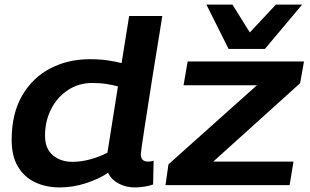

<svg xmlns="http://www.w3.org/2000/svg" viewBox="-20 -810 1358 840"><path d="M570 10Q531 10 499 -7Q467 -24 453 -54Q413 -27 356 -8.5Q299 10 242 10Q181 10 133.5 -12.5Q86 -35 58.5 -81Q31 -127 31 -198Q31 -313 77 -392Q123 -471 200.5 -511Q278 -551 373 -551Q416 -551 450.5 -546Q485 -541 512 -534L545 -740H690Q687 -721 680.5 -680Q674 -639 665 -584.5Q656 -530 646.5 -470Q637 -410 628 -351.5Q619 -293 611.5 -245.5Q604 -198 600 -168Q596 -138 596 -136Q596 -103 627 -103Q642 -103 652 -107L650 -3Q634 3 612 6.5Q590 10 570 10ZM297 -102Q336 -102 377 -113.5Q418 -125 450 -142L496 -432Q474 -438 446.5 -442.5Q419 -447 384 -447Q325 -447 278 -416.5Q231 -386 204 -333.5Q177 -281 177 -216Q177 -160 211 -131Q245 -102 297 -102ZM704 0 717 -91 1104 -437H783L801 -541H1310L1293 -446L913 -103H1264L1247 0ZM1302 -790 1139 -596H980L883 -790H997L1073 -668L1187 -790Z"/></svg>

Font: Georama Extended SemiBold
Style: Italic
Weight: 600
Width: 7
Italic angle: -9°
Designer: Jean-Baptiste Levee
Foundry: Production Type
Version: Version 1.000